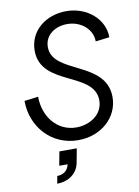

<svg xmlns="http://www.w3.org/2000/svg" viewBox="-102 -783 789 1088"><g transform="rotate(-10 293.0 -239.0)"><path d="M298 16C430 16 531 -74 531 -191C531 -402 219 -376 219 -533C219 -602 279 -643 349 -643C430 -643 492 -587 492 -518L572 -528C572 -632 477 -716 356 -716C240 -716 142 -641 142 -526C142 -320 454 -353 454 -186C454 -104 377 -57 300 -57C190 -57 116 -151 116 -266L36 -256C36 -106 145 16 298 16ZM145 195 137 238C204 238 255 200 266 140L281 60H181L166 140H214C207 175 181 195 145 195Z"/></g></svg>

Font: Uncut Sans
Style: Italic
Weight: 400
Italic angle: -11°
Designer: Kasper Nordkvist
Foundry: UNCUT.wtf
Version: Version 1.304;Glyphs 3.2 (3246)